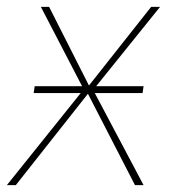

<svg xmlns="http://www.w3.org/2000/svg" viewBox="-39 -539 492 559"><path d="M379 -288 376 -268H237L379 0H354L217 -266L7 0H-19L196 -268H59L62 -288H200L80 -519H104L220 -290L401 -519H427L241 -288Z"/></svg>

Font: Fira Sans Thin
Style: Italic
Weight: 250
Italic angle: -8°
Designer: Carrois Corporate & Edenspiekermann AG
Foundry: Carrois Corporate GbR & Edenspiekermann AG
Version: Version 4.203